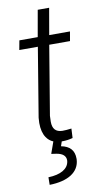

<svg xmlns="http://www.w3.org/2000/svg" viewBox="-97 -708 510 965"><g transform="rotate(-10 158.0 -225.5)"><path d="M168.9 -663.6 145 -528.3H51.3L42.5 -480.5H137.2L79.1 -128.4C78.1 -119.1 77.6 -109.9 77.6 -101.6C77.6 -70.3 84 -45.4 96.2 -27.3C105 -14.2 116.7 -4.4 131.3 1.5L109.9 61.5L136.7 65.4C167.5 70.8 183.1 84.5 183.1 106.9C183.1 108.9 182.6 110.8 182.6 112.8C177.2 150.4 138.2 172.9 75.7 174.8L75.2 213.4C169.4 211.4 227.5 175.3 231 111.3C231 109.4 231 107.9 231 106C231 64.9 209 40.5 165 32.2L172.9 8.8C173.8 8.8 175.3 8.8 176.3 8.8C194.3 8.8 211.9 6.3 229.5 1.5L231.9 -46.4C212.9 -43.9 198.2 -43 188 -43C187 -43 185.5 -43 184.6 -43C151.9 -43.9 135.7 -62 135.7 -97.7L136.7 -127.9L195.3 -480.5H301.3L309.6 -528.3H203.6L227.1 -663.6Z"/></g></svg>

Font: Roboto Light
Style: Italic
Weight: 300
Italic angle: -12°
Designer: Google
Version: Version 2.137; 2017